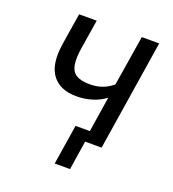

<svg xmlns="http://www.w3.org/2000/svg" viewBox="-117 -581 722 800"><g transform="rotate(20 244.5 -180.5)"><path d="M283 129H215L243 -48H366L359 0H303ZM299 0 331 -205Q305 -185 272 -175Q239 -165 204 -165Q130 -165 95.5 -211.5Q61 -258 76 -352L98 -490H176L155 -359Q148 -314 153 -285.5Q158 -257 178.5 -244Q199 -231 238 -231Q268 -231 292.5 -239.5Q317 -248 340 -267L376 -490H453L376 0Z"/></g></svg>

Font: Nunito Sans 10pt Condensed
Style: Italic
Weight: 400
Width: 3
Italic angle: -9°
Designer: Vernon Adams
Foundry: Vernon Adams
Version: Version 3.101;gftools[0.9.27]